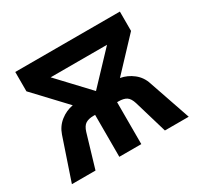

<svg xmlns="http://www.w3.org/2000/svg" viewBox="-121 -676 841 817"><g transform="rotate(-30 300.0 -267.0)"><path d="M13 0 82 -204Q94 -239 122 -261Q150 -283 184 -289L43 -439V-534H557V-439L416 -289Q450 -283 478 -261Q506 -239 517 -204L587 0H470L422 -162Q414 -188 400 -197Q386 -206 361 -206H354V0H246V-206H238Q214 -206 199.5 -197Q185 -188 177 -162L129 0ZM162 -439 300 -292 439 -439Z"/></g></svg>

Font: Geist Mono SemiBold
Style: Regular
Weight: 600
Monospace: yes
Designer: Basement.studio, Andrés Briganti, Mateo Zaragoza
Foundry: Basement.studio, Vercel, Andrés Briganti, Guido Ferreyra, Mateo Zaragoza
Version: Version 1.500; ttfautohint (v1.8.4.7-5d5b)